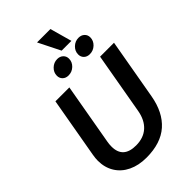

<svg xmlns="http://www.w3.org/2000/svg" viewBox="-310 -1184 1307 1307"><g transform="rotate(-45 343.0 -531.0)"><path d="M40 -210Q40 -232 45 -262L122 -700H256L178 -256Q174 -235 174 -212Q174 -99 298 -99Q371 -99 416 -140Q461 -181 474 -256L552 -700H686L609 -262Q586 -130 507 -60Q428 10 289 10Q215 10 158.5 -17Q102 -44 71 -94Q40 -144 40 -210ZM317 -1072H446L490 -914H396ZM252 -816Q252 -848 276.5 -871.5Q301 -895 334 -895Q360 -895 376.5 -879.5Q393 -864 393 -840Q393 -808 368.5 -784.5Q344 -761 310 -761Q284 -761 268 -776.5Q252 -792 252 -816ZM457 -816Q457 -848 481.5 -871.5Q506 -895 539 -895Q565 -895 581.5 -879.5Q598 -864 598 -840Q598 -808 573.5 -784.5Q549 -761 515 -761Q489 -761 473 -776.5Q457 -792 457 -816Z"/></g></svg>

Font: Niramit
Style: Bold Italic
Weight: 700
Italic angle: -10°
Designer: Katatrad Aksorn Co.,Ltd.
Foundry: Cadson Demak Co.,Ltd.
Version: Version 1.001; ttfautohint (v1.6)